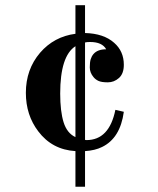

<svg xmlns="http://www.w3.org/2000/svg" viewBox="-20 -704 603 732"><path d="M309.6 -169.9Q396.5 -169.9 419.9 -285.2L452.1 -277.8Q438.5 -177.2 369.1 -143.6Q342.8 -130.4 304.2 -127.9V7.8H267.6V-127.9Q178.7 -133.3 126 -203.1Q78.6 -265.1 78.6 -350.1Q78.6 -439.5 132.8 -502.9Q186 -564.5 267.6 -575.2V-684.1H304.2V-578.1Q375.5 -576.2 415 -541Q452.1 -508.8 452.1 -457Q452.1 -423.3 433.6 -406.7Q415 -390.1 391.1 -390.1Q367.2 -390.1 355.5 -395.5Q343.8 -400.9 336.4 -410.2Q322.3 -427.2 322.3 -447Q322.3 -466.8 325.7 -478Q329.1 -489.3 336.4 -498Q352.1 -516.1 384.8 -516.1Q369.6 -543.9 323.2 -543.9Q310.5 -543.9 304.2 -542V-170.9Q306.2 -169.9 309.6 -169.9ZM267.6 -527.8Q209.5 -490.7 209.5 -347.2Q209.5 -279.8 222.4 -238Q235.4 -196.3 267.6 -181.2Z"/></svg>

Font: Stardos Stencil
Style: Bold
Weight: 700
Designer: vernon adams
Foundry: vernon adams
Version: Version 1.000